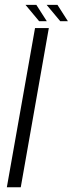

<svg xmlns="http://www.w3.org/2000/svg" viewBox="-20 -794 308 814"><path d="M9 0H68L187 -675H128.5ZM235.5 -704H268L223.5 -773.5H177.5ZM146 -704H178.5L134 -773.5H88Z"/></svg>

Font: Anybody SemiCondensed Light
Style: Italic
Weight: 300
Width: 4
Italic angle: -10°
Version: Version 1.113;gftools[0.9.25]